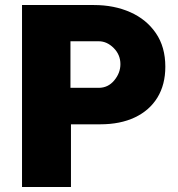

<svg xmlns="http://www.w3.org/2000/svg" viewBox="-20 -743 707 763"><path d="M67.5 0V-723H353.5Q433.5 -723 497.8 -694.5Q562 -666 599.5 -611.2Q637 -556.5 637 -478Q637 -406.5 605.5 -355.2Q574 -304 516 -276.5Q458 -249 378.5 -249H262V0ZM260 -394H372.5Q409.5 -394 434 -423.5Q458.5 -453 458.5 -488Q458.5 -525.5 431.8 -552.2Q405 -579 372.5 -579H260Z"/></svg>

Font: Public Sans Black
Style: Regular
Weight: 900
Designer: The Public Sans Project Authors: Dan O. Williams and USWDS (Libre Franklin designed by Pablo Impallari and Rodrigo Fuenz
Version: Version 1.007